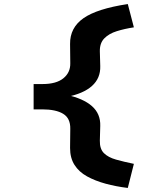

<svg xmlns="http://www.w3.org/2000/svg" viewBox="-20 -724 809 948"><path d="M611 204Q553 197 501.5 183Q450 169 410 147Q370 125 348 90.5Q326 56 326 7L327 -88Q328 -140 292 -162Q256 -184 188 -184H146V-309H190Q258 -309 293 -337.5Q328 -366 327 -412L326 -507Q325 -587 392 -634Q459 -681 611 -704L641 -589Q595 -582 556.5 -570Q518 -558 495 -534.5Q472 -511 473 -470L475 -398Q477 -338 434 -299.5Q391 -261 307 -245V-256Q391 -238 434 -200Q477 -162 475 -102L473 -30Q472 11 493 32Q514 53 553 64Q592 75 641 85Z"/></svg>

Font: Lexend Zetta SemiBold
Style: Regular
Weight: 600
Designer: Bonnie Shaver-Troup, Thomas Jockin
Foundry: Lexend
Version: Version 1.007